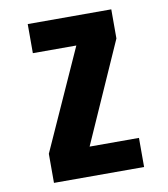

<svg xmlns="http://www.w3.org/2000/svg" viewBox="-80 -767 729 835"><g transform="rotate(-10 285.0 -350.0)"><path d="M271 -128.5H489V0H91V-128.5L290.5 -571.5H98.5V-700H467.5V-571.5Z"/></g></svg>

Font: League Mono Narrow ExtraBold
Style: Regular
Weight: 800
Width: 3
Designer: Tyler Finck
Foundry: The League of Moveable Type / Tyler Finck
Version: Version 2.210